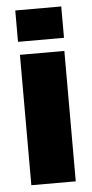

<svg xmlns="http://www.w3.org/2000/svg" viewBox="-50 -700 351 732"><g transform="rotate(-5 125.0 -334.5)"><path d="M210 0H40V-499H210ZM37 -549V-669H213V-549Z"/></g></svg>

Font: Teko Variable Light
Style: Regular
Weight: 300
Designer: Manushi Parikh, Jonny Pinhorn
Foundry: Indian Type Foundry
Version: Version 3.000